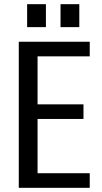

<svg xmlns="http://www.w3.org/2000/svg" viewBox="-20 -900 490 920"><path d="M160 -70H410V0H70V-700H410V-630H160V-400H380V-330H160ZM200 -880V-770H110V-880ZM360 -880V-770H270V-880Z"/></svg>

Font: Cuprum
Style: Regular
Weight: 400
Designer: Jovanny Lemonad
Foundry: Jovanny Lemonad
Version: Version 1.002